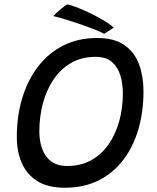

<svg xmlns="http://www.w3.org/2000/svg" viewBox="-20 -834 717 879"><path d="M276.7 25.5Q199.8 25.5 151.4 -4.6Q102.9 -34.8 80 -87.2Q57 -139.8 57 -207.3Q57 -302 81.6 -384.2Q106.2 -466.3 153.4 -528.2Q200.6 -590.2 268.8 -625.1Q336.9 -660 424.1 -660Q504.1 -660 550.6 -626.8Q597 -593.7 617 -538.3Q636.9 -482.9 636.9 -415.7Q636.9 -322.8 613.6 -242.5Q590.2 -162.3 544.6 -102.2Q498.9 -42 431.7 -8.2Q364.4 25.5 276.7 25.5ZM287.6 -74.1Q349.5 -74.1 397 -100.3Q444.4 -126.5 476.8 -172.7Q509.1 -218.9 525.8 -278.9Q542.4 -338.9 542.4 -406.8Q542.4 -449.2 531.4 -487.4Q520.4 -525.6 493.1 -549.7Q465.9 -573.8 417.3 -573.8Q354.6 -573.8 306.5 -546.4Q258.5 -519 225.8 -471.1Q193.1 -423.1 176.6 -361.5Q160.1 -299.9 160.1 -231.5Q160.1 -188.6 172.9 -152.8Q185.6 -117 213.7 -95.5Q241.7 -74.1 287.6 -74.1ZM287.2 -813.6Q297.8 -812.9 324.1 -803.2Q350.4 -793.6 383.5 -778.1Q416.6 -762.7 448.2 -744.3Q479.8 -726 500.8 -707.8L457.1 -679.2Q440.6 -688.2 411.5 -699.8Q382.3 -711.2 348 -723.1Q313.7 -734.9 281 -744.8Q248.4 -754.7 224.4 -760.3Q228.8 -765.5 238.7 -775.1Q248.6 -784.6 261.6 -795.2Q274.6 -805.7 287.2 -813.6Z"/></svg>

Font: Grandstander Thin
Style: Italic
Weight: 100
Italic angle: -15°
Designer: Tyler Finck
Foundry: Etcetera Type Co
Version: Version 1.200